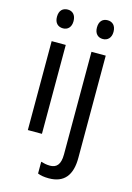

<svg xmlns="http://www.w3.org/2000/svg" viewBox="-143 -808 768 1118"><g transform="rotate(15 241.0 -249.0)"><path d="M122 -738C92 -738 71 -720 71 -681C71 -644 92 -625 122 -625C150 -625 171 -644 171 -681C171 -719 150 -738 122 -738ZM312 -681C312 -644 333 -625 362 -625C390 -625 412 -644 412 -681C412 -719 391 -738 362 -738C333 -738 312 -720 312 -681ZM163 -536H78V0H163ZM268 240C361 240 404 184 404 81V-536H318V83C318 145 294 167 256 167C235 167 218 163 201 158V229C218 236 239 240 268 240Z"/></g></svg>

Font: Noto Sans Bengali SemiCondensed
Style: Regular
Weight: 400
Width: 4
Designer: Jelle Bosma - Monotype Design Team
Foundry: Monotype Imaging Inc.
Version: Version 2.003